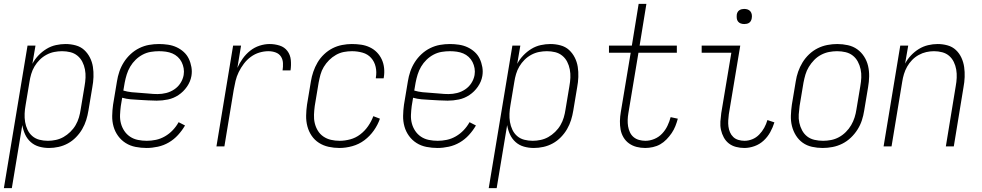

<svg xmlns="http://www.w3.org/2000/svg" viewBox="-43 -755 5063 990"><path d="M-23 215 99 -520H140L124 -426Q136 -449 155 -469Q174 -489 197 -503Q220 -517 245.5 -522.5Q271 -528 295 -528Q322 -528 347.5 -521Q373 -514 391 -497.5Q409 -481 420.5 -458.5Q432 -436 436 -410.5Q440 -385 439 -358Q438 -331 433 -305L413 -185Q409 -160 401.5 -136Q394 -112 381 -89.5Q368 -67 349 -47.5Q330 -28 307 -15.5Q284 -3 259 2.5Q234 8 210 8Q183 8 158.5 1Q134 -6 115.5 -22.5Q97 -39 86.5 -62Q76 -85 72 -110L18 215ZM204 -29Q224 -29 245 -33.5Q266 -38 284.5 -48.5Q303 -59 319.5 -75Q336 -91 347 -110Q358 -129 364 -149.5Q370 -170 373 -191L393 -311Q397 -333 398 -354.5Q399 -376 395 -397Q391 -418 381.5 -436.5Q372 -455 356 -468Q340 -481 319.5 -486Q299 -491 277 -491Q257 -491 236.5 -487Q216 -483 196.5 -472.5Q177 -462 161.5 -446.5Q146 -431 135 -412.5Q124 -394 118 -373.5Q112 -353 109 -333L89 -213Q85 -191 84 -169Q83 -147 86.5 -126Q90 -105 99 -86Q108 -67 123.5 -53.5Q139 -40 160 -34.5Q181 -29 204 -29Z M713 8Q684 8 656 2.5Q628 -3 605 -17.5Q582 -32 566 -54Q550 -76 542.5 -102.5Q535 -129 535.5 -157.5Q536 -186 540 -215L560 -335Q564 -361 572.5 -386Q581 -411 595.5 -434Q610 -457 630.5 -476Q651 -495 675.5 -507Q700 -519 725.5 -523.5Q751 -528 777 -528Q800 -528 823.5 -524.5Q847 -521 867.5 -511.5Q888 -502 904.5 -487Q921 -472 930.5 -452Q940 -432 944 -409Q948 -386 944 -363Q939 -334 921 -308Q903 -282 877.5 -265Q852 -248 823 -242Q794 -236 765 -236Q742 -236 719.5 -237.5Q697 -239 675 -240Q653 -241 630.5 -243Q608 -245 587 -251L580 -209Q577 -186 576 -163Q575 -140 580.5 -119Q586 -98 598 -80Q610 -62 628 -50Q646 -38 668.5 -33.5Q691 -29 714 -29Q737 -29 761 -34Q785 -39 807.5 -52Q830 -65 848 -84Q866 -103 878 -125L911 -108Q896 -82 875 -59Q854 -36 827.5 -20.5Q801 -5 771 1.5Q741 8 713 8ZM770 -270Q792 -270 814 -275.5Q836 -281 855.5 -294Q875 -307 887.5 -326.5Q900 -346 904 -368Q907 -386 904 -403Q901 -420 893.5 -435Q886 -450 873.5 -461.5Q861 -473 845.5 -479.5Q830 -486 812.5 -488.5Q795 -491 777 -491Q756 -491 734.5 -487.5Q713 -484 693 -473.5Q673 -463 656.5 -447Q640 -431 628.5 -411.5Q617 -392 610.5 -371Q604 -350 600 -329L593 -288Q613 -282 636 -279.5Q659 -277 681 -276Q703 -275 725 -272.5Q747 -270 770 -270Z M1073 0 1159 -520H1200L1181 -405Q1192 -430 1208.5 -453Q1225 -476 1247 -493.5Q1269 -511 1295.5 -519.5Q1322 -528 1347 -528Q1374 -528 1399 -520Q1424 -512 1439 -492Q1454 -472 1456.5 -445.5Q1459 -419 1455 -392H1414Q1417 -411 1416 -430Q1415 -449 1405.5 -463.5Q1396 -478 1378.5 -484.5Q1361 -491 1341 -491Q1318 -491 1294.5 -484Q1271 -477 1250.5 -462Q1230 -447 1214.5 -426.5Q1199 -406 1188 -383.5Q1177 -361 1171.5 -337.5Q1166 -314 1162 -291L1114 0Z M1707 8Q1679 8 1651.5 2Q1624 -4 1601.5 -18.5Q1579 -33 1564 -55Q1549 -77 1542 -103.5Q1535 -130 1535.5 -158.5Q1536 -187 1540 -215L1560 -335Q1564 -360 1572.5 -385Q1581 -410 1594.5 -433Q1608 -456 1628 -475Q1648 -494 1671.5 -506Q1695 -518 1721 -523Q1747 -528 1771 -528Q1796 -528 1819.5 -524.5Q1843 -521 1864 -511Q1885 -501 1900.5 -485Q1916 -469 1925.5 -448.5Q1935 -428 1937.5 -404Q1940 -380 1936 -356L1935 -351H1895V-355Q1900 -383 1894 -410Q1888 -437 1870.5 -456.5Q1853 -476 1826.5 -483.5Q1800 -491 1772 -491Q1751 -491 1730 -487Q1709 -483 1689.5 -472Q1670 -461 1654 -445Q1638 -429 1626.5 -410Q1615 -391 1609.5 -370.5Q1604 -350 1600 -329L1580 -209Q1577 -187 1576 -164Q1575 -141 1580 -120Q1585 -99 1596 -81Q1607 -63 1624.5 -51Q1642 -39 1663.5 -34Q1685 -29 1708 -29Q1735 -29 1763 -36.5Q1791 -44 1814.5 -62Q1838 -80 1855 -104.5Q1872 -129 1882 -156L1916 -143Q1905 -111 1884.5 -82Q1864 -53 1836 -32Q1808 -11 1774 -1.5Q1740 8 1707 8Z M2213 8Q2184 8 2156 2.5Q2128 -3 2105 -17.5Q2082 -32 2066 -54Q2050 -76 2042.5 -102.5Q2035 -129 2035.5 -157.5Q2036 -186 2040 -215L2060 -335Q2064 -361 2072.5 -386Q2081 -411 2095.5 -434Q2110 -457 2130.5 -476Q2151 -495 2175.5 -507Q2200 -519 2225.5 -523.5Q2251 -528 2277 -528Q2300 -528 2323.5 -524.5Q2347 -521 2367.5 -511.5Q2388 -502 2404.5 -487Q2421 -472 2430.5 -452Q2440 -432 2444 -409Q2448 -386 2444 -363Q2439 -334 2421 -308Q2403 -282 2377.5 -265Q2352 -248 2323 -242Q2294 -236 2265 -236Q2242 -236 2219.5 -237.5Q2197 -239 2175 -240Q2153 -241 2130.5 -243Q2108 -245 2087 -251L2080 -209Q2077 -186 2076 -163Q2075 -140 2080.5 -119Q2086 -98 2098 -80Q2110 -62 2128 -50Q2146 -38 2168.5 -33.5Q2191 -29 2214 -29Q2237 -29 2261 -34Q2285 -39 2307.5 -52Q2330 -65 2348 -84Q2366 -103 2378 -125L2411 -108Q2396 -82 2375 -59Q2354 -36 2327.5 -20.5Q2301 -5 2271 1.5Q2241 8 2213 8ZM2270 -270Q2292 -270 2314 -275.5Q2336 -281 2355.5 -294Q2375 -307 2387.5 -326.5Q2400 -346 2404 -368Q2407 -386 2404 -403Q2401 -420 2393.5 -435Q2386 -450 2373.5 -461.5Q2361 -473 2345.5 -479.5Q2330 -486 2312.5 -488.5Q2295 -491 2277 -491Q2256 -491 2234.5 -487.5Q2213 -484 2193 -473.5Q2173 -463 2156.5 -447Q2140 -431 2128.5 -411.5Q2117 -392 2110.5 -371Q2104 -350 2100 -329L2093 -288Q2113 -282 2136 -279.5Q2159 -277 2181 -276Q2203 -275 2225 -272.5Q2247 -270 2270 -270Z M2477 215 2599 -520H2640L2624 -426Q2636 -449 2655 -469Q2674 -489 2697 -503Q2720 -517 2745.5 -522.5Q2771 -528 2795 -528Q2822 -528 2847.5 -521Q2873 -514 2891 -497.5Q2909 -481 2920.5 -458.5Q2932 -436 2936 -410.5Q2940 -385 2939 -358Q2938 -331 2933 -305L2913 -185Q2909 -160 2901.5 -136Q2894 -112 2881 -89.5Q2868 -67 2849 -47.5Q2830 -28 2807 -15.5Q2784 -3 2759 2.5Q2734 8 2710 8Q2683 8 2658.5 1Q2634 -6 2615.5 -22.5Q2597 -39 2586.5 -62Q2576 -85 2572 -110L2518 215ZM2704 -29Q2724 -29 2745 -33.5Q2766 -38 2784.5 -48.5Q2803 -59 2819.5 -75Q2836 -91 2847 -110Q2858 -129 2864 -149.5Q2870 -170 2873 -191L2893 -311Q2897 -333 2898 -354.5Q2899 -376 2895 -397Q2891 -418 2881.5 -436.5Q2872 -455 2856 -468Q2840 -481 2819.5 -486Q2799 -491 2777 -491Q2757 -491 2736.5 -487Q2716 -483 2696.5 -472.5Q2677 -462 2661.5 -446.5Q2646 -431 2635 -412.5Q2624 -394 2618 -373.5Q2612 -353 2609 -333L2589 -213Q2585 -191 2584 -169Q2583 -147 2586.5 -126Q2590 -105 2599 -86Q2608 -67 2623.5 -53.5Q2639 -40 2660 -34.5Q2681 -29 2704 -29Z M3284 8Q3261 8 3239.5 2.5Q3218 -3 3200.5 -15.5Q3183 -28 3172 -46.5Q3161 -65 3157 -86.5Q3153 -108 3153.5 -131Q3154 -154 3158 -177L3209 -483H3097V-520H3215L3250 -735H3290L3255 -520H3447V-483H3249L3197 -171Q3194 -154 3193.5 -137Q3193 -120 3195.5 -104Q3198 -88 3205 -73Q3212 -58 3224 -48Q3236 -38 3252 -33.5Q3268 -29 3285 -29Q3308 -29 3331 -38.5Q3354 -48 3371 -66Q3388 -84 3398.5 -106Q3409 -128 3415 -151L3452 -143Q3447 -124 3439.5 -105Q3432 -86 3420.5 -69Q3409 -52 3394 -36.5Q3379 -21 3361.5 -11Q3344 -1 3323.5 3.5Q3303 8 3284 8Z M3795 8Q3773 8 3752 2.5Q3731 -3 3715 -15.5Q3699 -28 3689 -46.5Q3679 -65 3674.5 -85.5Q3670 -106 3671.5 -128Q3673 -150 3676 -172L3728 -483H3575V-520H3774L3715 -166Q3713 -150 3712 -134Q3711 -118 3713 -102.5Q3715 -87 3721 -73Q3727 -59 3738 -48.5Q3749 -38 3764.5 -33.5Q3780 -29 3796 -29Q3816 -29 3836 -37Q3856 -45 3871.5 -61Q3887 -77 3897.5 -96Q3908 -115 3914 -136L3950 -124Q3942 -98 3928.5 -73.5Q3915 -49 3894.5 -30Q3874 -11 3847.5 -1.5Q3821 8 3795 8ZM3795 -631Q3785 -631 3776.5 -634Q3768 -637 3762.5 -644Q3757 -651 3756 -660.5Q3755 -670 3756 -680Q3757 -686 3760 -692Q3763 -698 3769 -702Q3775 -706 3781.5 -707.5Q3788 -709 3794 -709Q3804 -709 3812.5 -706Q3821 -703 3826.5 -696Q3832 -689 3833.5 -679.5Q3835 -670 3833 -660Q3832 -654 3829 -648Q3826 -642 3820.5 -638Q3815 -634 3808 -632.5Q3801 -631 3795 -631Z M4199 8Q4171 8 4144 2Q4117 -4 4096 -19Q4075 -34 4061 -56.5Q4047 -79 4040.5 -105Q4034 -131 4035 -159Q4036 -187 4040 -215L4060 -335Q4064 -361 4072.5 -385.5Q4081 -410 4095 -433Q4109 -456 4129 -475Q4149 -494 4173 -506Q4197 -518 4223 -523Q4249 -528 4274 -528Q4302 -528 4329 -522Q4356 -516 4377 -501Q4398 -486 4412.5 -463.5Q4427 -441 4433 -415Q4439 -389 4438.5 -361Q4438 -333 4433 -305L4413 -185Q4409 -159 4401 -134.5Q4393 -110 4378.5 -87Q4364 -64 4344 -45Q4324 -26 4300 -14Q4276 -2 4250 3Q4224 8 4199 8ZM4201 -29Q4221 -29 4242 -33Q4263 -37 4282.5 -47.5Q4302 -58 4318.5 -74.5Q4335 -91 4346 -110Q4357 -129 4363.5 -149.5Q4370 -170 4373 -191L4393 -311Q4397 -333 4398 -355Q4399 -377 4394.5 -398Q4390 -419 4380 -437.5Q4370 -456 4354 -468.5Q4338 -481 4317 -486Q4296 -491 4273 -491Q4253 -491 4232 -487Q4211 -483 4191 -472.5Q4171 -462 4155 -445.5Q4139 -429 4127.5 -410Q4116 -391 4110 -370.5Q4104 -350 4100 -329L4080 -209Q4077 -187 4075.5 -165Q4074 -143 4078.5 -122Q4083 -101 4093 -82.5Q4103 -64 4119 -51.5Q4135 -39 4156.5 -34Q4178 -29 4201 -29Z M4513 0 4599 -520H4640L4624 -427Q4636 -450 4654.5 -469.5Q4673 -489 4695 -502.5Q4717 -516 4742 -522Q4767 -528 4792 -528Q4818 -528 4843 -521Q4868 -514 4886 -497Q4904 -480 4914.5 -457Q4925 -434 4928.5 -409Q4932 -384 4931 -357.5Q4930 -331 4925 -305L4875 0H4834L4885 -311Q4889 -332 4890 -354Q4891 -376 4887.5 -396.5Q4884 -417 4875 -435.5Q4866 -454 4851 -467Q4836 -480 4815.5 -485.5Q4795 -491 4773 -491Q4753 -491 4733 -486.5Q4713 -482 4694 -471.5Q4675 -461 4660 -445.5Q4645 -430 4634.5 -411.5Q4624 -393 4618 -373Q4612 -353 4609 -333L4554 0Z"/></svg>

Font: Iosevka Curly Extralight
Style: Italic
Weight: 200
Italic angle: -9°
Monospace: yes
Designer: Belleve Invis
Foundry: Belleve Invis
Version: Version 22.1.2; ttfautohint (v1.8.4)